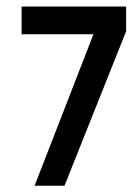

<svg xmlns="http://www.w3.org/2000/svg" viewBox="-20 -580 415 599"><path d="M373.5 -482.4 181.2 -0.5H87.9L271.5 -473.1H47.4V-559.6H373.5Z"/></svg>

Font: Keraleeyam
Style: Regular
Weight: 400
Designer: Hussain K. H.
Foundry: Swathanthra Malayalam Computing(SMC) http://smc.org.in
Version: Version 3.0.0+20221109